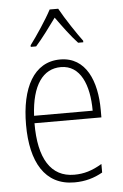

<svg xmlns="http://www.w3.org/2000/svg" viewBox="-55 -803 544 852"><g transform="rotate(-5 217.5 -377.0)"><path d="M237 -764H199C176 -720 129 -650 101 -613V-606H125C154 -638 191 -689 218 -726C246 -687 281 -639 312 -606H335V-613C313 -642 262 -718 237 -764ZM226 -539C108 -539 50 -427 50 -263C50 -98 110 10 242 10C291 10 331 -2 368 -23V-61C324 -35 288 -24 244 -24C140 -24 87 -110 88 -267H386V-300C386 -428 341 -539 226 -539ZM226 -505C313 -505 350 -415 350 -300H89C96 -437 147 -505 226 -505Z"/></g></svg>

Font: Noto Sans Georgian Condensed ExtraLight
Style: Regular
Weight: 200
Width: 3
Designer: Monotype Design Team, Akaki Razmadze
Foundry: Google LLC
Version: Version 2.005